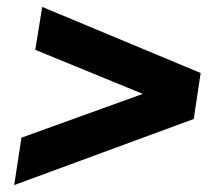

<svg xmlns="http://www.w3.org/2000/svg" viewBox="-20 -565 640 555"><path d="M21 -30 42 -167 513 -337 499 -250 82 -421 102 -545 560 -354 540 -221Z"/></svg>

Font: Mulish ExtraLight Black
Style: Italic
Weight: 900
Italic angle: -9°
Version: Version 3.603